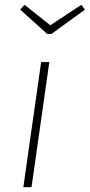

<svg xmlns="http://www.w3.org/2000/svg" viewBox="-20 -778 373 798"><path d="M318 -758 333 -738 194 -637H176L64 -738L82 -758L189 -673ZM185 -520 111 0H77L151 -520Z"/></svg>

Font: Fira Sans UltraLight
Style: Italic
Weight: 200
Italic angle: -8°
Designer: Carrois Corporate & Edenspiekermann AG
Foundry: Carrois Corporate GbR & Edenspiekermann AG
Version: Version 4.203;PS 004.203;hotconv 1.0.88;makeotf.lib2.5.64775